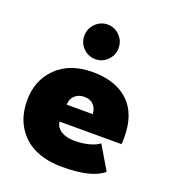

<svg xmlns="http://www.w3.org/2000/svg" viewBox="-122 -733 751 837"><g transform="rotate(20 253.5 -314.0)"><path d="M236 -639.5Q268.5 -639.5 291.8 -615.8Q315 -592 315 -559Q315 -526 291.8 -502.5Q268.5 -479 236 -479Q202.5 -479 179.2 -502.5Q156 -526 156 -559Q156 -592 179.5 -615.8Q203 -639.5 236 -639.5ZM182.5 -170Q185.5 -144 209.2 -128.8Q233 -113.5 271.5 -113.5Q308.5 -113.5 339.2 -121.8Q370 -130 386 -143L450.5 -34.5Q398 12 260 12Q189.5 12 135.8 -12Q82 -36 50 -86.8Q18 -137.5 18 -209.5Q18 -302.5 79 -362.5Q140 -422.5 246 -422.5Q352.5 -422.5 412 -366.5Q471.5 -310.5 471.5 -201.5Q471.5 -174.5 470 -170ZM307.5 -250Q306.5 -275.5 291.2 -292Q276 -308.5 248.5 -308.5Q221 -308.5 204 -292.5Q187 -276.5 186.5 -250Z"/></g></svg>

Font: League Spartan ExtraBold
Style: Regular
Weight: 800
Foundry: The League of Moveable Type
Version: Version 2.002